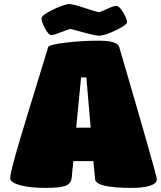

<svg xmlns="http://www.w3.org/2000/svg" viewBox="-20 -916 788 940"><path d="M29.8 -43.9Q29.8 -80.6 116.2 -359.9L215.8 -685.1Q219.2 -697.3 299.1 -707Q378.9 -716.8 464.8 -716.8Q555.2 -716.8 564 -685.1Q748 -56.6 748 -38.1Q748 -18.1 715.3 -7.1Q682.6 3.9 625 3.9Q450.2 3.9 445.8 -38.1L437 -127H338.9L331.1 -46.9Q328.1 -17.1 301.5 -6.6Q274.9 3.9 200.2 3.9Q127 3.9 78.4 -9.3Q29.8 -22.5 29.8 -43.9ZM353 -291H423.8L402.8 -537.1H377ZM183.1 -826.2Q183.1 -841.3 239.3 -868.7Q295.4 -896 320.8 -896Q337.9 -896 395.8 -876.5Q453.6 -856.9 465.8 -856.9Q471.2 -856.9 503.9 -872.1Q536.6 -887.2 548.8 -887.2Q564 -887.2 583 -855.2Q602.1 -823.2 602.1 -807.1Q602.1 -794.4 547.1 -767.8Q492.2 -741.2 465.8 -741.2Q447.3 -741.2 387.7 -757.6Q328.1 -773.9 325.2 -773.9Q318.4 -773.9 280.3 -759Q242.2 -744.1 231.9 -744.1Q217.8 -744.1 200.4 -777.1Q183.1 -810.1 183.1 -826.2Z"/></svg>

Font: GGS TheRock Black
Style: Regular
Weight: 900
Designer: Rodrigo Fuenzalida (2012); Goodgame Studios (2014)
Foundry: Rodrigo Fuenzalida,2012;  GGS,2014
Version: Version 1.002 | FøM Mod